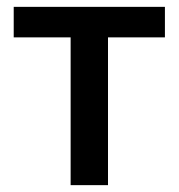

<svg xmlns="http://www.w3.org/2000/svg" viewBox="-20 -540 521 560"><path d="M186 0V-431H20V-520H461V-431H295V0Z"/></svg>

Font: IBM Plex Sans Medm
Style: Regular
Weight: 500
Designer: Mike Abbink, Paul van der Laan, Pieter van Rosmalen
Foundry: Bold Monday
Version: Version 3.005